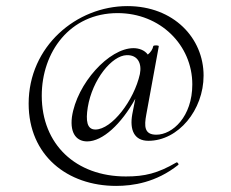

<svg xmlns="http://www.w3.org/2000/svg" viewBox="-20 -513 759 630"><path d="M414 -138C405 -87 420 -51 467 -51C565 -51 648 -152 648 -265C648 -388 550 -493 398 -493C231 -493 74 -361 74 -173C74 -3 201 97 361 97C416 97 492 86 565 28C568 26 562 18 559 20C497 56 455 66 393 66C229 66 117 -39 117 -199C117 -342 209 -470 366 -470C506 -470 611 -365 611 -236C611 -130 546 -71 493 -71C453 -71 453 -99 460 -137L501 -361C502 -365 485 -365 483 -362C481 -351 474 -341 465 -334C454 -349 435 -355 418 -355C338 -355 232 -239 216 -129C209 -72 234 -49 266 -49C317 -49 378 -106 424 -189ZM293 -88C265 -88 261 -117 268 -161C283 -252 347 -331 396 -332C432 -333 446 -305 439 -270C420 -184 347 -88 293 -88Z"/></svg>

Font: Cormorant Garamond
Style: Regular
Weight: 400
Designer: Christian Thalmann (Catharsis Fonts)
Foundry: Catharsis Fonts
Version: Version 4.002;Glyphs 3.4 (3410)